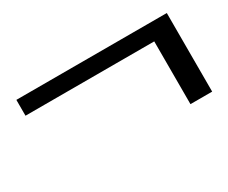

<svg xmlns="http://www.w3.org/2000/svg" viewBox="-57 -550 674 567"><g transform="rotate(-30 280.0 -267.0)"><path d="M463 -133H537V-401H24V-347H463Z"/></g></svg>

Font: Libertinus Sans
Style: Bold
Weight: 700
Designer: Philipp H. Poll, Khaled Hosny
Foundry: Caleb Maclennan
Version: Version 7.050;RELEASE